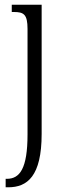

<svg xmlns="http://www.w3.org/2000/svg" viewBox="-20 -556 277 816"><path d="M4 240H15C96 240 157 193 157 13V-536H30V-505H39C81 -505 97 -495 97 -433V15C97 161 64 204 9 204H4Z"/></svg>

Font: Noto Serif Tamil ExtraCondensed Light
Style: Italic
Weight: 300
Width: 2
Italic angle: -12°
Designer: Indian Type Foundry, Tom Grace, and the Monotype Design Team
Foundry: Monotype Imaging Inc.
Version: Version 2.003